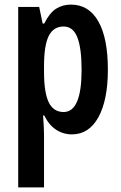

<svg xmlns="http://www.w3.org/2000/svg" viewBox="-20 -573 526 833"><path d="M288 -553Q365 -553 406.5 -480.5Q448 -408 448 -271Q448 -139 407 -64.5Q366 10 292 10Q254 10 223 -10.5Q192 -31 172 -72H167Q171 -16 171 13V240H59V-543H150L165 -471H172Q195 -517 223 -535Q251 -553 288 -553ZM256 -458Q212 -458 191.5 -417Q171 -376 171 -286V-262Q171 -171 191.5 -129Q212 -87 256 -87Q334 -87 334 -270Q334 -364 315.5 -411Q297 -458 256 -458Z"/></svg>

Font: Noto Sans Devanagari UI ExtraCondensed SemiBold
Style: Regular
Weight: 600
Width: 2
Designer: Jelle Bosma - Monotype Design Team
Foundry: Monotype Imaging Inc.
Version: Version 2.004; ttfautohint (v1.8.4.7-5d5b)